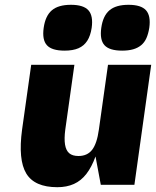

<svg xmlns="http://www.w3.org/2000/svg" viewBox="-20 -770 650 800"><path d="M400 0 378 -118Q362 -74 340 -45.5Q318 -17 288 -3.5Q258 10 219 10Q124 10 89.5 -47Q55 -104 72 -230L110 -500H290L252 -230Q247 -192 251 -167.5Q255 -143 268.5 -131.5Q282 -120 307 -120Q344 -120 364 -146Q384 -172 392 -230L430 -500H610L540 0ZM362 -654Q357 -621 343.5 -600Q330 -579 307 -569Q284 -559 249 -559Q196 -559 175.5 -581.5Q155 -604 162 -654Q169 -704 196 -727Q223 -750 275.5 -750Q328 -750 348.5 -727Q369 -704 362 -654ZM602 -654Q598 -629 590 -611Q582 -593 568 -581.5Q554 -570 534.5 -564.5Q515 -559 489 -559Q436 -559 415.5 -581.5Q395 -604 402 -654Q409 -704 436 -727Q463 -750 515.5 -750Q568 -750 588.5 -727Q609 -704 602 -654Z"/></svg>

Font: Fivo Sans Modern Heavy
Style: Regular
Weight: 900
Designer: Alexander Slobzheninov
Foundry: Alexander Slobzheninov
Version: 1.0